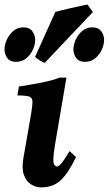

<svg xmlns="http://www.w3.org/2000/svg" viewBox="-44 -794 473 834"><path d="M286.1 -111.8Q253.4 -42.5 220 -11.2Q186.5 20 135.3 20Q111.8 20 91.1 7.1Q70.3 -5.9 60.1 -33.7Q49.8 -61.5 57.6 -107.4L90.8 -297.4Q97.2 -335.4 96.9 -352.8Q96.7 -370.1 82.3 -374.8Q67.9 -379.4 31.7 -379.4L38.1 -418Q58.6 -421.4 92 -427Q125.5 -432.6 159.4 -440.2Q193.4 -447.8 214.8 -457H244.6L195.8 -170.4Q188.5 -125.5 187.7 -105.5Q187 -85.4 190.9 -79.6Q194.8 -73.7 200.2 -71.3Q208.5 -67.9 221.4 -82.8Q234.4 -97.7 258.3 -137.7ZM408.2 -621.1Q408.2 -600.6 398.2 -578.4Q388.2 -556.2 369.6 -540.8Q351.1 -525.4 324.7 -525.4Q298.8 -525.4 286.9 -542.2Q274.9 -559.1 274.9 -579.1Q274.9 -599.1 284.7 -621.3Q294.4 -643.6 313 -659.4Q331.5 -675.3 357.4 -675.3Q383.3 -675.3 395.8 -658.2Q408.2 -641.1 408.2 -621.1ZM108.9 -621.1Q108.9 -600.6 98.9 -578.4Q88.9 -556.2 70.3 -540.8Q51.8 -525.4 25.4 -525.4Q-0.5 -525.4 -12.5 -542.2Q-24.4 -559.1 -24.4 -579.1Q-24.4 -599.1 -14.6 -621.3Q-4.9 -643.6 13.7 -659.4Q32.2 -675.3 58.1 -675.3Q84 -675.3 96.4 -658.2Q108.9 -641.1 108.9 -621.1ZM359.4 -741.7 150.4 -521Q142.6 -523.4 129.6 -531.2Q116.7 -539.1 108.4 -546.9L196.3 -742.2Q204.6 -744.6 223.4 -749.3Q242.2 -753.9 264.6 -759Q287.1 -764.2 306.9 -768.3Q326.7 -772.5 335.9 -774.4Z"/></svg>

Font: Gentium Book Plus
Style: Bold Italic
Weight: 700
Italic angle: -8°
Designer: Victor Gaultney, Annie Olsen, Iska Routamaa, Becca Hirsbrunner
Foundry: SIL International
Version: Version 6.101